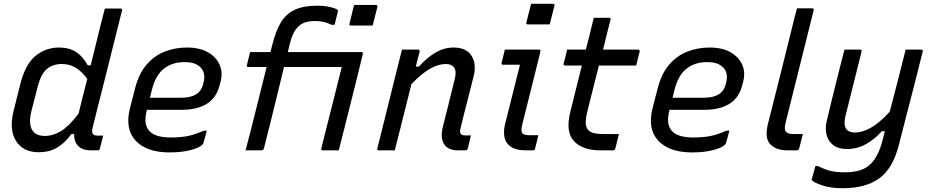

<svg xmlns="http://www.w3.org/2000/svg" viewBox="-20 -794 4920 1014"><path d="M292 -543Q346 -543 382.5 -519Q419 -495 443 -449H459Q472 -501 484.5 -552.5Q497 -604 510 -656Q515 -677 520.5 -698Q526 -719 534 -749H616Q627 -749 624 -737Q586 -583 545.5 -423.5Q505 -264 469 -120Q463 -94 472 -85Q479 -78 493 -78H525Q521 -62 516.5 -44Q512 -26 507 -8Q506 0 496 0H459Q416 0 393 -23Q370 -46 372 -86H357Q321 -37 280 -13.5Q239 10 185 10Q101 10 64 -50.5Q27 -111 52 -209L86 -345Q113 -455 167.5 -499Q222 -543 292 -543ZM159 -95Q180 -76 216 -76Q259 -76 301 -101Q343 -126 395 -194Q406 -240 417.5 -285.5Q429 -331 441 -377Q415 -414 382 -435Q349 -456 306 -456Q259 -456 227.5 -429.5Q196 -403 179 -336L146 -208Q136 -168 139.5 -140Q143 -112 159 -95Z M967 -543Q1035 -543 1079 -517.5Q1123 -492 1140.5 -450.5Q1158 -409 1144 -359L1140 -344Q1123 -277 1072 -245.5Q1021 -214 940 -214H756L755 -210Q736 -137 769 -102Q799 -68 882 -68Q938 -68 976 -76.5Q1014 -85 1057 -104H1072Q1068 -88 1063.5 -71.5Q1059 -55 1054 -38Q1053 -34 1049 -30Q1032 -13 985 -1Q938 11 875 11Q755 11 697 -50.5Q639 -112 666 -221L693 -326Q713 -405 754 -452.5Q795 -500 850 -521.5Q905 -543 967 -543ZM953 -466Q891 -466 846.5 -432Q802 -398 782 -319L772 -278H940Q987 -278 1016 -296Q1045 -314 1054 -354Q1069 -409 1038 -439Q1025 -452 1005 -459Q985 -466 953 -466Z M1850 -768H1965Q1976 -768 1973 -757L1948 -659H1834Q1823 -659 1826 -670ZM1374 -11Q1371 0 1360 0H1277Q1284 -25 1290 -50Q1296 -75 1303 -100Q1320 -167 1334 -223Q1348 -279 1361 -331Q1374 -383 1388 -440H1292Q1281 -440 1284 -451L1301 -519H1408Q1414 -540 1419 -561Q1437 -633 1464.5 -677.5Q1492 -722 1538 -743Q1584 -764 1655 -764Q1690 -764 1720 -757.5Q1750 -751 1761 -743Q1766 -741 1764 -731Q1760 -715 1755.5 -697.5Q1751 -680 1747 -663H1731Q1709 -674 1688.5 -678.5Q1668 -683 1646 -683Q1614 -683 1593.5 -676.5Q1573 -670 1558 -656Q1541 -641 1529.5 -617.5Q1518 -594 1510 -560Q1505 -541 1500 -519H1888Q1899 -519 1896 -508Q1881 -445 1863.5 -375Q1846 -305 1828.5 -235Q1811 -165 1795 -102Q1788 -75 1782 -50.5Q1776 -26 1769 0H1685Q1674 0 1677 -11Q1686 -48 1700.5 -104.5Q1715 -161 1730.5 -223Q1746 -285 1760.5 -342.5Q1775 -400 1785 -440H1480Q1463 -369 1444 -292Q1425 -215 1407 -142Q1389 -69 1374 -11Z M2103 -532H2188Q2198 -532 2196 -521Q2191 -502 2186 -482.5Q2181 -463 2176 -443H2193Q2235 -490 2280.5 -516.5Q2326 -543 2375 -543Q2443 -543 2470.5 -499Q2498 -455 2481 -390Q2464 -320 2446.5 -253.5Q2429 -187 2412 -116Q2406 -94 2415 -85Q2421 -79 2437 -79H2467Q2463 -62 2459 -45Q2455 -28 2451 -11Q2448 0 2437 0H2399Q2345 0 2325 -33.5Q2305 -67 2318 -121Q2335 -186 2350 -248.5Q2365 -311 2382 -378Q2392 -418 2378.5 -437Q2365 -456 2335 -456Q2295 -456 2251 -431Q2207 -406 2153 -350Q2131 -263 2109 -175Q2087 -87 2065 0H1981Q1969 0 1973 -11Q1999 -116 2025.5 -221.5Q2052 -327 2078 -433Q2086 -465 2092.5 -490.5Q2099 -516 2103 -532Z M2646 -532H2826Q2837 -532 2834 -521Q2810 -425 2786.5 -329.5Q2763 -234 2738 -136Q2729 -100 2740 -89Q2749 -80 2773 -80H2823Q2819 -63 2815 -45.5Q2811 -28 2806 -10Q2805 -3 2801 -1.5Q2797 0 2792 0H2758Q2706 0 2678.5 -18.5Q2651 -37 2644.5 -68Q2638 -99 2647 -137Q2667 -218 2687 -296Q2707 -374 2726 -452H2637Q2626 -452 2629 -463Q2634 -480 2638 -497.5Q2642 -515 2646 -532ZM2785 -774H2900Q2911 -774 2908 -763L2883 -665H2768Q2757 -665 2760 -676Z M3249 -86Q3244 -67 3239.5 -49Q3235 -31 3230 -11Q3228 0 3216 0H3150Q3056 0 3010.5 -49.5Q2965 -99 2993 -207Q3008 -268 3023 -328Q3038 -388 3053 -448H2965Q2954 -448 2957 -459Q2962 -479 2966.5 -496Q2971 -513 2975 -532H3074Q3083 -568 3092 -603Q3098 -627 3104 -651.5Q3110 -676 3116 -700H3196Q3208 -700 3204 -689Q3194 -650 3184 -610.5Q3174 -571 3165 -532H3350Q3360 -532 3358 -521Q3353 -502 3349 -485Q3345 -468 3340 -448H3143Q3128 -388 3112.5 -327.5Q3097 -267 3082 -206Q3073 -169 3073.5 -145Q3074 -121 3087 -107Q3098 -95 3118 -90.5Q3138 -86 3168 -86Z M3727 -543Q3795 -543 3839 -517.5Q3883 -492 3900.5 -450.5Q3918 -409 3904 -359L3900 -344Q3883 -277 3832 -245.5Q3781 -214 3700 -214H3516L3515 -210Q3496 -137 3529 -102Q3559 -68 3642 -68Q3698 -68 3736 -76.5Q3774 -85 3817 -104H3832Q3828 -88 3823.5 -71.5Q3819 -55 3814 -38Q3813 -34 3809 -30Q3792 -13 3745 -1Q3698 11 3635 11Q3515 11 3457 -50.5Q3399 -112 3426 -221L3453 -326Q3473 -405 3514 -452.5Q3555 -500 3610 -521.5Q3665 -543 3727 -543ZM3713 -466Q3651 -466 3606.5 -432Q3562 -398 3542 -319L3532 -278H3700Q3747 -278 3776 -296Q3805 -314 3814 -354Q3829 -409 3798 -439Q3785 -452 3765 -459Q3745 -466 3713 -466Z M4161 -640Q4167 -666 4174.5 -694.5Q4182 -723 4189 -750H4269Q4280 -750 4277 -739Q4240 -591 4203 -442.5Q4166 -294 4129 -146Q4120 -112 4130 -99Q4140 -86 4171 -86H4220Q4215 -67 4210.5 -48.5Q4206 -30 4201 -11Q4200 -5 4195.5 -2.5Q4191 0 4187 0H4141Q4078 0 4047.5 -32.5Q4017 -65 4036 -141Q4068 -265 4099 -390.5Q4130 -516 4161 -640Z M4440 -532H4522Q4534 -532 4530 -521L4445 -181Q4424 -94 4496 -94Q4533 -94 4578.5 -119Q4624 -144 4679 -204Q4700 -284 4720 -362Q4740 -440 4763 -532H4845Q4856 -532 4853 -521Q4831 -432 4811 -354.5Q4791 -277 4771 -199.5Q4751 -122 4728 -32Q4696 96 4623.5 148Q4551 200 4432 200Q4368 200 4324 185.5Q4280 171 4269 159Q4265 155 4268 149Q4273 132 4277 117Q4281 102 4286 83H4301Q4335 101 4365.5 108.5Q4396 116 4441 116Q4485 116 4519.5 106Q4554 96 4579 71Q4618 32 4639 -46Q4646 -73 4653 -101H4637Q4598 -57 4552 -32Q4506 -7 4453 -7Q4407 -7 4380 -28Q4353 -49 4345 -83Q4337 -117 4346 -155Q4363 -226 4380 -295Q4397 -364 4415 -435Q4421 -458 4427 -482Q4433 -506 4440 -532Z"/></svg>

Font: Recursive Sn Lnr St
Style: Italic
Weight: 400
Italic angle: -15°
Version: Version 1.079;hotconv 1.0.112;makeotfexe 2.5.65598; ttfautoh